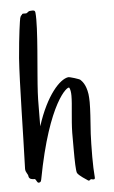

<svg xmlns="http://www.w3.org/2000/svg" viewBox="-52 -724 466 785"><g transform="rotate(-5 181.0 -331.5)"><path d="M310 -328C304 -369 288 -383 282 -389C280 -392 240 -405 233 -404C199 -399 142 -339 102 -214C103 -265 102 -322 104 -352C108 -433 129 -618 123 -678C122 -689 116 -689 105 -688C96 -688 94 -685 89 -681C84 -676 71 -682 68 -677C67 -672 63 -676 59 -662C57 -653 48 -595 40 -499C33 -402 30 -183 25 -46C25 -31 36 -24 36 -15C38 -2 50 -1 62 -1C67 4 70 15 75 15C83 15 85 12 87 3C146 -311 228 -369 234 -361C238 -354 240 -342 240 -327C240 -290 231 -233 230 -176V-110C230 -59 231 -20 235 -11C242 1 270 18 277 23C284 29 286 17 293 20C300 22 307 23 306 13C304 -9 303 -40 303 -71C303 -107 304 -144 305 -166C309 -223 312 -264 312 -295C312 -307 311 -319 310 -328Z"/></g></svg>

Font: Oregano
Style: Regular
Weight: 400
Designer: Astigmatic (AOETI)
Foundry: Astigmatic (AOETI)
Version: Version 1.000